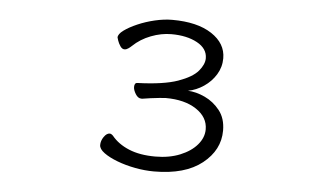

<svg xmlns="http://www.w3.org/2000/svg" viewBox="-42 -548 1083 629"><g transform="rotate(5 500.0 -234.0)"><path d="M422 -218Q411 -218 403 -231Q395 -244 395 -254Q395 -268 405 -268Q491 -271 537.5 -287.5Q584 -304 602.5 -326Q621 -348 621 -368Q621 -400 587 -418.5Q553 -437 502 -437Q469 -437 435 -424Q401 -411 376 -387Q372 -383 365.5 -378.5Q359 -374 353 -374Q345 -374 339 -383Q333 -392 330 -401Q327 -410 327 -411Q327 -422 344 -434.5Q361 -447 387.5 -458.5Q414 -470 444 -477Q474 -484 501 -484Q583 -484 630.5 -453Q678 -422 678 -373Q678 -344 663 -319.5Q648 -295 623.5 -278.5Q599 -262 572 -257Q599 -256 628 -242.5Q657 -229 677.5 -203Q698 -177 698 -137Q698 -73 642 -28.5Q586 16 484 16Q454 16 422 10Q390 4 362.5 -6.5Q335 -17 318 -29.5Q301 -42 301 -55Q301 -69 310 -82Q319 -95 329 -95Q334 -95 340 -89Q361 -63 397 -48Q433 -33 484 -33Q530 -33 565.5 -47.5Q601 -62 621 -85.5Q641 -109 641 -136Q641 -176 602.5 -201.5Q564 -227 502 -227Q496 -227 481.5 -225.5Q467 -224 451.5 -222Q436 -220 425 -218Z"/></g></svg>

Font: Moon Stars Kai HW Light
Style: Regular
Weight: 300
Designer: GuiWonder
Version: Version 1.101